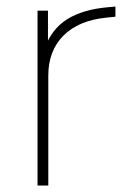

<svg xmlns="http://www.w3.org/2000/svg" viewBox="-20 -572 399 592"><path d="M95.7 -539.1H127.9V-419.9H116.2Q138.7 -482.4 187 -512.7Q235.4 -543 313.5 -549.8L335.9 -551.8V-520.5L307.6 -517.6Q221.7 -508.8 175.3 -461.9Q128.9 -415 128.9 -338.9V0H95.7Z"/></svg>

Font: Min Sans VF VF
Style: Regular
Weight: 400
Designer: Jinseong-Kim, NotoSansCJK, Nunito
Foundry: Jinseong-Kim
Version: Version 1.420;Glyphs 3.1.2 (3151)